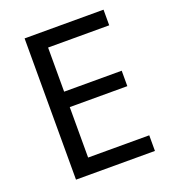

<svg xmlns="http://www.w3.org/2000/svg" viewBox="-131 -813 818 912"><g transform="rotate(-20 278.0 -357.0)"><path d="M496 0H97V-714H496V-635H187V-412H478V-334H187V-79H496Z"/></g></svg>

Font: Noto Sans Siddham
Style: Regular
Weight: 400
Designer: Monotype Design Team
Foundry: Monotype Imaging Inc.
Version: Version 2.004; ttfautohint (v1.8.4.7-5d5b)